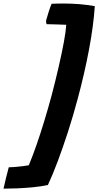

<svg xmlns="http://www.w3.org/2000/svg" viewBox="-126 -850 572 1120"><path d="M328 -276.5Q301 -175 270.5 -80.8Q240 13.5 210 93Q180 172.5 153.5 229Q112.5 238 64.8 242.5Q17 247 -28 248.8Q-73 250.5 -105.5 250.5Q-100 224 -90.5 186.2Q-81 148.5 -75 126Q-61.5 126 -38 124Q-14.5 122 8.2 119.2Q31 116.5 42 114Q64 61.5 87 -4.5Q110 -70.5 132.2 -143.8Q154.5 -217 174.5 -291Q197.5 -378.5 216.2 -460Q235 -541.5 246.8 -605.8Q258.5 -670 260.5 -705.5Q234 -707 203 -707.5Q172 -708 146 -709Q141.5 -719.5 143 -731Q150 -756.5 159 -784.2Q168 -812 175 -828Q188 -828.5 206.5 -829Q225 -829.5 240 -829.5Q291.5 -829.5 337.2 -825.8Q383 -822 427 -814Q419.5 -701 393.5 -562.2Q367.5 -423.5 328 -276.5Z"/></svg>

Font: Grandstander
Style: Bold Italic
Weight: 700
Italic angle: -15°
Designer: Tyler Finck
Foundry: Etcetera Type Co
Version: Version 1.200; ttfautohint (v1.8.3)